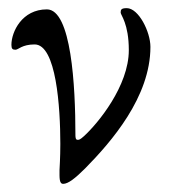

<svg xmlns="http://www.w3.org/2000/svg" viewBox="-20 -437 424 471"><path d="M165 -107C165 -226 155 -414 95 -414C34 -414 8 -359 8 -327C8 -317 11 -315 18 -315C25 -315 34 -328 65 -328C118 -328 128 -174 128 -84C128 -49 126 -23 126 -20C126 -1 125 14 135 14C147 14 164 1 189 -24C253 -89 349 -199 349 -322C349 -359 320 -417 291 -417C277 -417 276 -413 276 -406C276 -400 296 -379 296 -314C296 -226 220 -134 186 -103C176 -94 174 -94 170 -94C165 -94 165 -102 165 -107Z"/></svg>

Font: EB Garamond 12
Style: Regular
Weight: 400
Version: Version 0.016+